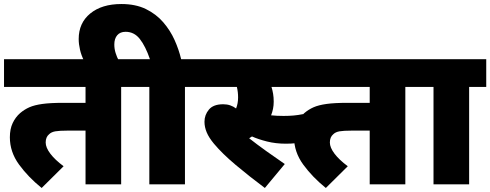

<svg xmlns="http://www.w3.org/2000/svg" viewBox="-20 -916 2436 954"><path d="M582 -484V0H405V-267H315Q275 -267 255 -263.5Q235 -260 224 -249Q207 -235 207 -208Q207 -183 230 -152.5Q253 -122 296 -90L187 18Q120 -36 74.5 -98.5Q29 -161 29 -234Q29 -275 43 -304.5Q57 -334 80 -354Q101 -372 126 -383Q151 -394 190.5 -399.5Q230 -405 293 -405H405V-484H0V-622H667V-484Z M397 -615Q384 -641 377.5 -669Q371 -697 371 -722Q371 -802 428.5 -849Q486 -896 583 -896Q654 -896 705 -871Q756 -846 791 -805.5Q826 -765 847.5 -717Q869 -669 880 -622H984V-484H899V0H722V-484H652V-622H725Q703 -686 675 -722Q647 -758 604 -758Q577 -758 562.5 -741Q548 -724 548 -695Q548 -673 554.5 -652.5Q561 -632 570 -615Z M1389 -340Q1416 -340 1438.5 -342Q1461 -344 1486 -349L1503 -213Q1453 -202 1401 -202Q1350 -202 1306.5 -213Q1263 -224 1232 -238Q1225 -233 1218 -229Q1256 -199 1303.5 -165Q1351 -131 1395 -101L1296 18Q1217 -41 1150.5 -97Q1084 -153 1043 -202Q1018 -232 1007 -258.5Q996 -285 996 -311Q996 -345 1018 -371.5Q1040 -398 1089 -398Q1108 -398 1124 -392.5Q1140 -387 1153 -377Q1163 -402 1163 -432Q1163 -459 1157 -484H969V-622H1493V-484H1329Q1334 -468 1337 -450Q1340 -432 1340 -411Q1340 -392 1336.5 -375Q1333 -358 1327 -343Q1355 -340 1389 -340Z M1994 -484V0H1817V-267H1727Q1687 -267 1667 -263.5Q1647 -260 1636 -249Q1619 -235 1619 -208Q1619 -183 1642 -152.5Q1665 -122 1708 -90L1599 18Q1532 -36 1486.5 -98.5Q1441 -161 1441 -234Q1441 -275 1455 -304.5Q1469 -334 1492 -354Q1513 -372 1538 -383Q1563 -394 1602.5 -399.5Q1642 -405 1705 -405H1817V-484H1412V-622H2079V-484Z M2311 -484V0H2134V-484H2064V-622H2396V-484Z"/></svg>

Font: Noto Sans Black
Style: Regular
Weight: 900
Designer: Monotype Design Team
Foundry: Monotype Imaging Inc.
Version: Version 2.007